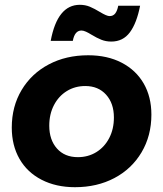

<svg xmlns="http://www.w3.org/2000/svg" viewBox="-20 -773 679 799"><path d="M610 -296Q610 -208 569 -139Q528 -70 456 -32Q384 6 292 6Q213 6 153 -25Q93 -56 61 -112Q29 -168 29 -242Q29 -330 70 -398.5Q111 -467 183 -505Q255 -543 347 -543Q427 -543 486.5 -512Q546 -481 578 -425.5Q610 -370 610 -296ZM185 -250Q185 -191 217 -155Q249 -119 304 -119Q347 -119 381 -140Q415 -161 434.5 -198.5Q454 -236 454 -284Q454 -343 421.5 -379Q389 -415 335 -415Q292 -415 258 -394Q224 -373 204.5 -335.5Q185 -298 185 -250ZM443 -600Q421 -600 402 -607.5Q383 -615 360 -629Q349 -636 338 -641Q327 -646 319 -646Q291 -646 283 -603H191Q219 -753 312 -753Q335 -753 354 -745Q373 -737 396 -723Q424 -706 436 -706Q451 -706 459.5 -717Q468 -728 472 -749H563Q549 -677 520.5 -638.5Q492 -600 443 -600Z"/></svg>

Font: Gontserrat SemiBold
Style: Italic
Weight: 600
Italic angle: -11.3°
Designer: Julieta Ulanovsky
Foundry: Julieta Ulanovsky
Version: Version 6.001